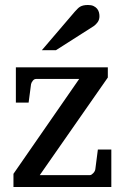

<svg xmlns="http://www.w3.org/2000/svg" viewBox="-20 -753 502 773"><path d="M34.2 0V-53.2L298.8 -435.1H125Q117.7 -435.1 112.1 -428Q106.4 -420.9 105 -414.1L95.2 -339.8H43.9V-481.9H414.1V-440.9L140.1 -47.9H341.8Q345.2 -47.9 348.9 -50.3Q352.5 -52.7 355.7 -56.2Q358.9 -59.6 361.1 -63.7Q363.3 -67.9 363.8 -71.8L374 -150.9H428.2V0ZM380.4 -688Q380.4 -674.3 373.8 -664.6Q367.2 -654.8 357.4 -647.9L205.1 -550.8H148.4L281.2 -706.1Q287.1 -712.4 292 -717.5Q296.9 -722.7 302.7 -726.1Q308.6 -729.5 316.2 -731.2Q323.7 -732.9 334.5 -732.9Q347.7 -732.9 356.4 -728.8Q365.2 -724.6 370.6 -718.3Q376 -711.9 378.2 -703.9Q380.4 -695.8 380.4 -688Z"/></svg>

Font: Charis SIL Afr
Style: Regular
Weight: 400
Foundry: SIL International
Version: Version 5.000